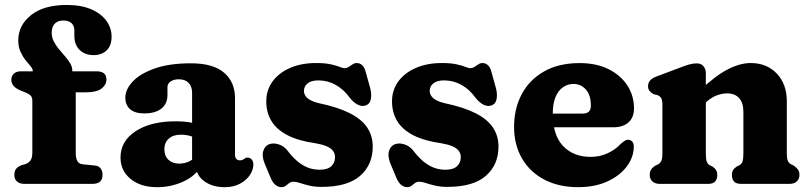

<svg xmlns="http://www.w3.org/2000/svg" viewBox="-20 -748 3294 781"><path d="M288.1 -125.8Q288.1 -104.5 294.6 -92.9Q301.2 -81.3 316.3 -79.8L365.3 -74.8Q382.3 -73 389.7 -62.5Q397.1 -52 397.1 -36.8Q397.1 0 356.1 0H79.3Q60.5 0 49.4 -9.6Q38.3 -19.2 38.3 -36Q38.3 -52.4 45.9 -61.8Q53.5 -71.2 70.1 -76.8L83.3 -80.6Q96.4 -84.7 104 -95.4Q111.5 -106.1 111.5 -127.4V-338Q111.5 -351 105.4 -358.3Q99.2 -365.6 80.7 -373L67.3 -378.2Q45.3 -387.1 35.7 -398.2Q26.1 -409.2 26.1 -424Q26.1 -438.9 36.3 -448.4Q46.5 -457.8 63.7 -457.8H160.1L113.3 -435.4V-460.4Q113.3 -468 104.4 -478.5Q95.4 -489 83.8 -503.5Q72.2 -518 63.3 -537.7Q54.3 -557.4 54.3 -583.4Q54.3 -645.1 106.1 -686.4Q157.9 -727.8 251.1 -727.8Q310.6 -727.8 351.2 -710.1Q391.9 -692.5 412.9 -663.1Q433.9 -633.7 433.9 -598.8Q433.9 -562.2 413.6 -543Q393.4 -523.8 361.5 -523.8Q325.5 -523.8 304 -544.9Q282.5 -566 282.5 -601.8V-622.4Q282.5 -643.8 270.5 -654.2Q258.6 -664.6 238.2 -664.6Q214.5 -664.6 202.4 -651.4Q190.3 -638.1 190.3 -614.7Q190.3 -596 198.8 -579.5Q207.4 -563 219.8 -548Q232.2 -533.1 244.6 -518.9Q257 -504.7 265.5 -490.5Q274.1 -476.3 274.1 -461.4V-425.2L246.3 -457.8H374.3Q392.5 -457.8 402.7 -449.7Q412.9 -441.5 412.9 -425.7Q412.9 -402.8 392.8 -387.6Q372.7 -372.3 326.1 -372.3H288.1Z M777.4 -74.6V-89.4L761.4 -95.6V-370.5Q761.4 -396.2 747.1 -410.9Q732.7 -425.5 707.7 -425.5Q687 -425.5 674.1 -416.6Q661.2 -407.7 661.2 -393.9V-362.1Q661.2 -326.1 636.7 -306.4Q612.2 -286.7 567 -286.7Q528.4 -286.7 509.1 -303.9Q489.8 -321 489.8 -351.1Q489.8 -384 519.6 -416.1Q549.4 -448.2 608.9 -469.3Q668.4 -490.5 756.7 -490.5Q847.2 -490.5 891.6 -452.2Q936 -414 936 -348.7V-117.2Q936 -108.6 940.7 -102.2Q945.5 -95.9 955.9 -95.9Q962.4 -95.9 966.2 -97.6Q970.1 -99.4 973.2 -101.7Q976 -103.7 978.9 -105.3Q981.8 -107 985.9 -107Q997.6 -107 1004.1 -99Q1010.6 -91 1010.6 -78.8Q1010.6 -57 996.2 -35.7Q981.9 -14.4 955.8 -0.5Q929.7 13.4 894 13.4Q844.2 13.4 810.8 -10.9Q777.4 -35.3 777.4 -74.6ZM470.2 -107.1Q470.2 -174 531.7 -214.3Q593.1 -254.6 695.1 -254.6Q724.7 -254.6 749.5 -250.8Q774.4 -247 790.8 -240L773.6 -187.6Q760.2 -193.7 746.1 -197Q732 -200.2 715.5 -200.2Q685 -200.2 666.8 -184.2Q648.6 -168.2 648.6 -141.3Q648.6 -113.3 665.3 -97.9Q682 -82.5 708.6 -82.5Q731.3 -82.5 750.5 -92Q769.7 -101.6 781.6 -116.3L794.4 -64.9Q767.7 -27.4 720.1 -7Q672.5 13.4 619.2 13.4Q551.8 13.4 511 -20.3Q470.2 -54 470.2 -107.1Z M1275.3 -421Q1245.7 -421 1231 -408.7Q1216.4 -396.4 1216.4 -378.6Q1216.4 -365.9 1223.9 -356.2Q1231.5 -346.5 1244.8 -339.5Q1258.2 -332.6 1276.3 -328.5Q1352.9 -312.5 1401.5 -288.2Q1450.1 -263.9 1473.1 -230Q1496.2 -196.2 1496.2 -151.8Q1496.2 -77.8 1444.9 -32.8Q1393.6 12.2 1287.6 12.2Q1259.6 12.2 1237.8 6.9Q1216.1 1.7 1200.3 -3.6Q1184.6 -8.8 1174 -8.8Q1163.7 -8.8 1156.5 -3.3Q1149.3 2.2 1142.2 7.7Q1135.1 13.2 1125 13.2Q1111.4 13.2 1100 3.8Q1088.6 -5.5 1080 -26.6L1056.2 -83.6Q1044.4 -113.5 1051.1 -134.3Q1057.7 -155.1 1075.2 -161.4Q1093.1 -167.6 1114 -160.7Q1134.9 -153.8 1149.2 -135.8Q1166.2 -113.2 1185.7 -95.6Q1205.2 -78 1228.6 -67.8Q1252 -57.6 1280.4 -57.6Q1312.3 -57.6 1327.6 -71.9Q1342.8 -86.3 1342.8 -108.4Q1342.8 -123.9 1334.1 -135Q1325.4 -146 1307.7 -153.4Q1290.1 -160.8 1263.6 -165.2Q1194.6 -174.9 1150.3 -197.6Q1105.9 -220.2 1084.5 -255.1Q1063.1 -289.9 1063.1 -335.6Q1063.1 -381.9 1088.9 -417Q1114.7 -452.1 1160.4 -471.8Q1206.1 -491.6 1266 -491.6Q1302.6 -491.6 1325.8 -486.3Q1349.1 -481.1 1362.1 -475.8Q1375.1 -470.6 1380.6 -470.6Q1390.4 -470.6 1398.4 -475.8Q1406.4 -481.1 1414.2 -486.3Q1422.1 -491.6 1431.4 -491.6Q1443.1 -491.6 1452.9 -483.1Q1462.7 -474.7 1467.8 -454.6L1486 -388.8Q1492.4 -365 1488.3 -344.2Q1484.2 -323.5 1464.6 -318.2Q1449.7 -314.3 1433.3 -323.2Q1417 -332 1402.4 -350.8Q1378.9 -383.9 1345.9 -402.5Q1313 -421 1275.3 -421Z M1786.8 -421Q1757.2 -421 1742.5 -408.7Q1727.9 -396.4 1727.9 -378.6Q1727.9 -365.9 1735.4 -356.2Q1743 -346.5 1756.3 -339.5Q1769.7 -332.6 1787.8 -328.5Q1864.4 -312.5 1913 -288.2Q1961.6 -263.9 1984.6 -230Q2007.7 -196.2 2007.7 -151.8Q2007.7 -77.8 1956.4 -32.8Q1905.1 12.2 1799.1 12.2Q1771.1 12.2 1749.3 6.9Q1727.6 1.7 1711.8 -3.6Q1696.1 -8.8 1685.5 -8.8Q1675.2 -8.8 1668 -3.3Q1660.8 2.2 1653.7 7.7Q1646.6 13.2 1636.5 13.2Q1622.9 13.2 1611.5 3.8Q1600.1 -5.5 1591.5 -26.6L1567.7 -83.6Q1555.9 -113.5 1562.6 -134.3Q1569.2 -155.1 1586.7 -161.4Q1604.6 -167.6 1625.5 -160.7Q1646.4 -153.8 1660.7 -135.8Q1677.7 -113.2 1697.2 -95.6Q1716.7 -78 1740.1 -67.8Q1763.5 -57.6 1791.9 -57.6Q1823.8 -57.6 1839.1 -71.9Q1854.3 -86.3 1854.3 -108.4Q1854.3 -123.9 1845.6 -135Q1836.9 -146 1819.2 -153.4Q1801.6 -160.8 1775.1 -165.2Q1706.1 -174.9 1661.8 -197.6Q1617.4 -220.2 1596 -255.1Q1574.6 -289.9 1574.6 -335.6Q1574.6 -381.9 1600.4 -417Q1626.2 -452.1 1671.9 -471.8Q1717.6 -491.6 1777.5 -491.6Q1814.1 -491.6 1837.3 -486.3Q1860.6 -481.1 1873.6 -475.8Q1886.6 -470.6 1892.1 -470.6Q1901.9 -470.6 1909.9 -475.8Q1917.9 -481.1 1925.7 -486.3Q1933.6 -491.6 1942.9 -491.6Q1954.6 -491.6 1964.4 -483.1Q1974.2 -474.7 1979.3 -454.6L1997.5 -388.8Q2003.9 -365 1999.8 -344.2Q1995.7 -323.5 1976.1 -318.2Q1961.2 -314.3 1944.8 -323.2Q1928.5 -332 1913.9 -350.8Q1890.4 -383.9 1857.4 -402.5Q1824.5 -421 1786.8 -421Z M2558.9 -307.6Q2558.9 -270.2 2536.6 -250.2Q2514.3 -230.2 2473.7 -230.2H2181.9V-286H2350.3Q2383.5 -286 2383.5 -317.8Q2383.5 -361.8 2362.9 -384.2Q2342.3 -406.6 2313.1 -406.6Q2289.5 -406.6 2270.2 -393.3Q2250.9 -380 2239.7 -353.3Q2228.5 -326.6 2228.5 -285.8Q2228.5 -198 2270.6 -153.9Q2312.8 -109.9 2382.1 -109.9Q2419.6 -109.9 2450.9 -124.3Q2482.3 -138.7 2503.7 -161.5Q2515.6 -171.9 2522.5 -176Q2529.5 -180.1 2536.5 -179.3Q2544.9 -178.9 2551.5 -172.4Q2558.1 -166 2558.1 -150.9Q2557.6 -108.3 2529.5 -70.8Q2501.4 -33.4 2450.8 -10Q2400.3 13.3 2331.6 13.3Q2252.4 13.3 2193.8 -17.6Q2135.2 -48.4 2103.2 -103.7Q2071.1 -159 2071.1 -231.6Q2071.1 -306.5 2102.4 -365.1Q2133.6 -423.7 2193.3 -457.5Q2252.9 -491.4 2337.9 -491.4Q2405.9 -491.4 2455.5 -466.6Q2505.1 -441.9 2532 -400.2Q2558.9 -358.6 2558.9 -307.6Z M2851.1 -450.2V-125.8Q2851.1 -100.5 2854.8 -90.6Q2858.6 -80.7 2867.3 -75.8L2878.7 -70Q2897.7 -58 2897.7 -36.8Q2897.7 0 2860.7 0H2663.9Q2645.1 0 2634 -9.8Q2622.9 -19.6 2622.9 -36.8Q2622.9 -50 2629.1 -59Q2635.3 -68 2646.7 -74.8L2657.5 -79.8Q2665.8 -84.7 2670.2 -93.8Q2674.5 -102.9 2674.5 -125.8V-321.4Q2674.5 -341.8 2669.1 -349.6Q2663.6 -357.4 2654.3 -361.4L2639.3 -364.6Q2629 -370.2 2622.6 -377.7Q2616.1 -385.2 2616.1 -397.4Q2616.1 -411.2 2624.6 -420.8Q2633 -430.4 2651.3 -437.2L2747.1 -473.2Q2769 -481.7 2783.9 -485.9Q2798.8 -490.2 2814.5 -490.2Q2831.5 -490.2 2841.3 -479Q2851.1 -467.8 2851.1 -450.2ZM2833.5 -315.8 2799.7 -354.6 2824.1 -377.6Q2889.6 -439.8 2939.9 -465.7Q2990.3 -491.6 3033.4 -491.6Q3099.1 -491.6 3139.8 -448.7Q3180.5 -405.9 3180.5 -336.4V-125.8Q3180.5 -102.9 3184.8 -93.6Q3189.2 -84.3 3197.5 -79.8L3208.1 -74.8Q3219.5 -67.2 3225.7 -58.6Q3231.9 -50 3231.9 -36.8Q3231.9 -19.6 3221 -9.8Q3210.2 0 3190.9 0H2994.1Q2957.1 0 2957.1 -36.8Q2957.1 -58 2976.1 -70L2987.7 -75.8Q2996.4 -80.7 3000.2 -90.6Q3003.9 -100.5 3003.9 -125.8V-293.6Q3003.9 -329.8 2986.5 -349Q2969.1 -368.2 2938.2 -368.2Q2918.4 -368.2 2896.5 -360.4Q2874.7 -352.6 2852.5 -332.6Z"/></svg>

Font: Fraunces SuperSoft 9pt
Style: Regular
Weight: 900
Version: Version 1.000;[b76b70a41]